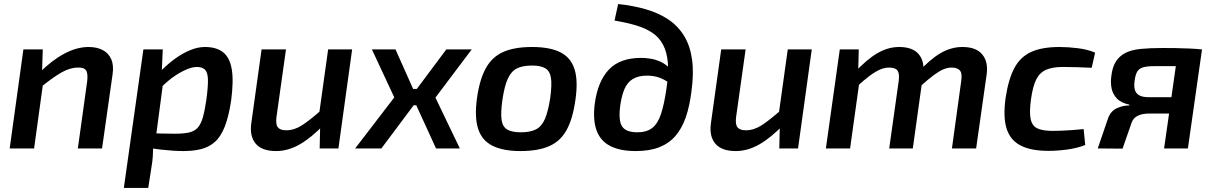

<svg xmlns="http://www.w3.org/2000/svg" viewBox="-20 -736 6020 952"><path d="M419 -503Q460 -503 489 -488Q518 -473 531.5 -442.5Q545 -412 538 -366L486 0H366L412 -331Q417 -371 407 -386.5Q397 -402 367 -401Q327 -401 284.5 -376.5Q242 -352 184 -305L174 -374Q237 -437 299 -470Q361 -503 419 -503ZM192 -491 188 -362 197 -348 149 0H28L96 -491Z M996 -503Q1053 -503 1086 -477Q1119 -451 1129 -393.5Q1139 -336 1126 -237Q1114 -157 1094 -107Q1074 -57 1044.5 -31.5Q1015 -6 976.5 3.5Q938 13 889 13Q865 13 835.5 11Q806 9 775 5.5Q744 2 715.5 -4Q687 -10 665 -18L688 -77Q737 -75 776.5 -74Q816 -73 847 -73Q890 -73 917 -79Q944 -85 960 -102.5Q976 -120 985.5 -153Q995 -186 1003 -240Q1012 -307 1011 -342Q1010 -377 996.5 -390.5Q983 -404 955 -404Q933 -404 901 -390Q869 -376 834 -350.5Q799 -325 766 -289L743 -341Q759 -366 787 -393.5Q815 -421 849.5 -446Q884 -471 922 -487Q960 -503 996 -503ZM787 -491 782 -376 794 -366 749 -26 739 -9Q739 17 737.5 41Q736 65 731 93L715 196H594L691 -491Z M1398 -491 1351 -157Q1346 -120 1357.5 -105Q1369 -90 1399 -90Q1439 -90 1477 -114.5Q1515 -139 1572 -189L1588 -120Q1524 -53 1466 -20Q1408 13 1349 13Q1279 13 1248 -23.5Q1217 -60 1226 -125L1277 -491ZM1726 -491 1658 0H1565L1568 -134L1559 -147L1607 -491Z M1941 -491 2052 -242 1871 0H1741L1935 -253L1824 -491ZM2110 -295 2098 -214H1965L1977 -295ZM2319 -491 2139 -252 2260 0H2142L2022 -262L2193 -491Z M2618 -503Q2706 -503 2758 -477Q2810 -451 2828.5 -393.5Q2847 -336 2833 -240Q2820 -147 2789.5 -91.5Q2759 -36 2703.5 -11.5Q2648 13 2561 13Q2475 13 2422.5 -13Q2370 -39 2351 -96.5Q2332 -154 2345 -249Q2358 -342 2389 -398Q2420 -454 2475.5 -478.5Q2531 -503 2618 -503ZM2617 -411Q2572 -411 2543.5 -397Q2515 -383 2498 -346Q2481 -309 2471 -240Q2462 -177 2467 -142Q2472 -107 2495.5 -93.5Q2519 -80 2563 -80Q2609 -80 2637.5 -94.5Q2666 -109 2682 -146.5Q2698 -184 2708 -249Q2717 -314 2712 -348.5Q2707 -383 2684.5 -397Q2662 -411 2617 -411Z M3045 -716Q3121 -708 3184 -689.5Q3247 -671 3294.5 -639Q3342 -607 3372 -558Q3402 -509 3411.5 -440.5Q3421 -372 3408 -280Q3399 -208 3380 -153.5Q3361 -99 3329 -62Q3297 -25 3249 -6Q3201 13 3132 13Q3055 13 3006 -12Q2957 -37 2938 -89.5Q2919 -142 2929 -222Q2944 -333 2999 -391Q3054 -449 3159 -449Q3181 -449 3206 -445Q3231 -441 3256 -429.5Q3281 -418 3302 -396Q3323 -374 3339 -337L3330 -290Q3311 -316 3288 -331.5Q3265 -347 3240 -354Q3215 -361 3189 -361Q3145 -361 3118 -344.5Q3091 -328 3077 -296Q3063 -264 3056 -217Q3045 -140 3064 -110Q3083 -80 3140 -80Q3187 -80 3214.5 -102Q3242 -124 3257.5 -171Q3273 -218 3284 -293Q3296 -370 3291.5 -424Q3287 -478 3267.5 -514.5Q3248 -551 3214.5 -573.5Q3181 -596 3134 -610Q3087 -624 3027 -634Z M3677 -491 3630 -157Q3625 -120 3636.5 -105Q3648 -90 3678 -90Q3718 -90 3756 -114.5Q3794 -139 3851 -189L3867 -120Q3803 -53 3745 -20Q3687 13 3628 13Q3558 13 3527 -23.5Q3496 -60 3505 -125L3556 -491ZM4005 -491 3937 0H3844L3847 -134L3838 -147L3886 -491Z M4238 -491 4235 -372 4245 -358 4195 0H4075L4144 -491ZM4438 -503Q4506 -503 4536 -466.5Q4566 -430 4557 -366L4506 0H4389L4436 -334Q4441 -370 4430.5 -385.5Q4420 -401 4388 -401Q4367 -401 4344.5 -391.5Q4322 -382 4294 -361.5Q4266 -341 4227 -305L4215 -374Q4277 -441 4330 -472Q4383 -503 4438 -503ZM4752 -503Q4820 -503 4850.5 -466Q4881 -429 4872 -366L4820 0H4700L4746 -334Q4752 -373 4739 -387Q4726 -401 4699 -401Q4678 -401 4657 -392Q4636 -383 4608.5 -362.5Q4581 -342 4541 -306L4529 -374Q4591 -442 4643.5 -472.5Q4696 -503 4752 -503Z M5233 -503Q5275 -503 5324 -497Q5373 -491 5410 -475L5393 -400Q5353 -402 5315 -403Q5277 -404 5250 -404Q5200 -404 5168 -390.5Q5136 -377 5118.5 -343Q5101 -309 5092 -244Q5083 -179 5090.5 -145Q5098 -111 5124.5 -99Q5151 -87 5200 -87Q5217 -87 5242.5 -88Q5268 -89 5297 -91Q5326 -93 5353 -96L5361 -17Q5320 -1 5271.5 5.5Q5223 12 5178 12Q5092 12 5040.5 -14.5Q4989 -41 4971 -98.5Q4953 -156 4966 -250Q4980 -343 5009.5 -398.5Q5039 -454 5093 -478.5Q5147 -503 5233 -503Z M5744 -498Q5776 -498 5809.5 -497.5Q5843 -497 5876.5 -495.5Q5910 -494 5939 -491L5919 -405Q5915 -406 5896.5 -407Q5878 -408 5849.5 -408Q5821 -408 5784 -408Q5747 -408 5704 -408Q5669 -408 5649 -402.5Q5629 -397 5619.5 -382Q5610 -367 5606 -337Q5602 -311 5606.5 -292.5Q5611 -274 5627.5 -264Q5644 -254 5678 -254H5895L5889 -175Q5877 -175 5851 -174Q5825 -173 5783 -173Q5741 -173 5678 -173Q5644 -173 5621.5 -162Q5599 -151 5591 -128L5546 1L5423 0L5473 -146Q5486 -185 5518 -199.5Q5550 -214 5579 -213L5580 -217Q5538 -226 5517.5 -248Q5497 -270 5491.5 -298.5Q5486 -327 5490 -356Q5495 -403 5513 -431Q5531 -459 5561 -474Q5591 -489 5636.5 -493.5Q5682 -498 5744 -498ZM5940 -491 5870 0H5752L5822 -491Z"/></svg>

Font: Exo 2 SemiBold
Style: Italic
Weight: 600
Italic angle: -8°
Designer: Natanael Gama
Foundry: Natanael Gama
Version: Version 2.010